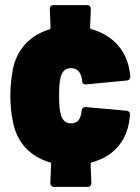

<svg xmlns="http://www.w3.org/2000/svg" viewBox="-20 -721 542 744"><path d="M294 -278C290 -258 280 -243 255 -243C234 -243 222 -255 216 -276C210 -295 209 -321 209 -351C209 -378 210 -403 215 -422C221 -444 233 -457 255 -457C276 -457 289 -445 295 -425C297 -420 298 -414 298 -408C299 -398 305 -393 314 -394L471 -409C480 -410 485 -415 485 -425C484 -436 482 -447 480 -458C464 -533 411 -587 334 -608C331 -609 329 -611 329 -614L332 -686C332 -695 328 -701 318 -701H187C178 -701 173 -695 173 -686L176 -613C176 -610 174 -608 171 -607C95 -584 45 -528 30 -453C25 -428 20 -387 20 -352C20 -321 23 -279 30 -250C45 -170 95 -115 173 -92C176 -91 178 -89 178 -86L175 -12C175 -3 180 3 189 3H320C329 3 334 -3 334 -12L331 -86C331 -89 333 -91 336 -92C415 -113 469 -169 481 -253L484 -276C484 -286 479 -291 470 -292L313 -306C304 -307 298 -302 296 -292C296 -287 295 -283 294 -278Z"/></svg>

Font: Barlow Semi Condensed Black
Style: Regular
Weight: 900
Width: 4
Designer: Jeremy Tribby
Foundry: Tribby Type
Version: Version 1.408;PS 001.408;hotconv 1.0.88;makeotf.lib2.5.64775